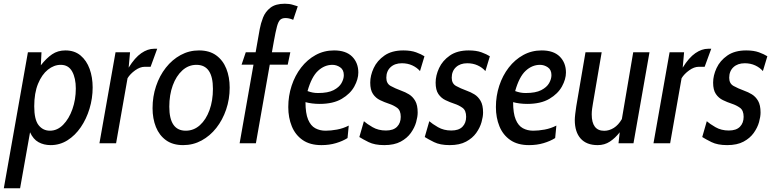

<svg xmlns="http://www.w3.org/2000/svg" viewBox="-60 -770 4159 1032"><path d="M-39.5 242 90 -489H163L159.5 -419Q189 -457 219.8 -478Q250.5 -499 291.5 -499Q340.5 -499 373 -471.8Q405.5 -444.5 421.8 -399.5Q438 -354.5 438 -300Q438 -241.5 421.2 -186Q404.5 -130.5 374.2 -86.2Q344 -42 302.8 -16Q261.5 10 212.5 10Q175.5 10 147 -5.8Q118.5 -21.5 101.5 -59L48 242ZM208.5 -67.5Q248 -67.5 279.5 -99.5Q311 -131.5 329.2 -183.2Q347.5 -235 347.5 -294Q347.5 -350 327.8 -385.8Q308 -421.5 266.5 -421.5Q230 -421.5 197.5 -395.5Q165 -369.5 144.5 -319.8Q124 -270 124 -198.5Q124 -127 147.5 -97.2Q171 -67.5 208.5 -67.5Z M474.5 0 561 -489H639L631.5 -406.5Q665 -460.5 699.5 -484.2Q734 -508 768.5 -508H785L749.5 -411H717.5Q693 -411 666.2 -391.8Q639.5 -372.5 625.5 -349.5L564 0Z M924.5 10Q869 10 832.5 -16.2Q796 -42.5 778 -87.5Q760 -132.5 760 -188.5Q760 -251 778.8 -307Q797.5 -363 831.5 -406.2Q865.5 -449.5 911 -474.2Q956.5 -499 1009.5 -499Q1065.5 -499 1102 -472.5Q1138.5 -446 1156.5 -400.8Q1174.5 -355.5 1174.5 -299Q1174.5 -237 1155.5 -181.2Q1136.5 -125.5 1102.8 -82.5Q1069 -39.5 1023.5 -14.8Q978 10 924.5 10ZM938.5 -67.5Q981.5 -67.5 1014.5 -97.2Q1047.5 -127 1066 -178Q1084.5 -229 1084.5 -292.5Q1084.5 -421.5 996 -421.5Q953 -421.5 920 -391.5Q887 -361.5 868.5 -310.8Q850 -260 850 -196.5Q850 -67.5 938.5 -67.5Z M1238.5 -422.5 1261 -489H1314L1336 -613.5Q1341.5 -644 1353.8 -675.5Q1366 -707 1393.5 -728.5Q1421 -750 1471 -750Q1495.5 -750 1513.8 -744.2Q1532 -738.5 1540.5 -736L1516 -663.5Q1503 -669 1493 -671Q1483 -673 1474.5 -673Q1456.5 -673 1446.2 -663.8Q1436 -654.5 1428.8 -627.8Q1421.5 -601 1412 -548L1401.5 -489H1500.5L1486.5 -422.5H1390L1315.5 0H1228L1302.5 -422.5Z M1808 -28Q1782 -11.5 1746.2 -0.8Q1710.5 10 1667.5 10Q1606.5 10 1567 -17.2Q1527.5 -44.5 1508.5 -91Q1489.5 -137.5 1489.5 -194.5Q1489.5 -254.5 1507.5 -309.2Q1525.5 -364 1558.5 -406.8Q1591.5 -449.5 1636.5 -474.2Q1681.5 -499 1735.5 -499Q1799.5 -499 1832.8 -465.8Q1866 -432.5 1866 -380Q1866 -344.5 1844.5 -305.2Q1823 -266 1777 -238.8Q1731 -211.5 1658 -211.5Q1637.5 -211.5 1617.5 -214Q1597.5 -216.5 1582 -221Q1582 -161 1596 -127.5Q1610 -94 1634.5 -80.8Q1659 -67.5 1690 -67.5Q1718 -67.5 1751.2 -73.5Q1784.5 -79.5 1814.5 -95ZM1726.5 -421.5Q1684 -421.5 1649.2 -389.2Q1614.5 -357 1593 -280.5Q1606.5 -275.5 1619.8 -272.8Q1633 -270 1649.5 -270Q1703 -270 1733 -285.5Q1763 -301 1775.5 -323.2Q1788 -345.5 1788 -366Q1788 -395 1768.5 -408.2Q1749 -421.5 1726.5 -421.5Z M2005.5 10Q1954 10 1921.2 -6.2Q1888.5 -22.5 1871.5 -33.5L1896 -118.5Q1911.5 -104.5 1942.5 -86.5Q1973.5 -68.5 2014.5 -68.5Q2054.5 -68.5 2074.2 -88.8Q2094 -109 2094 -142Q2094 -176.5 2074.5 -190.5Q2055 -204.5 2030.5 -212.5Q2006 -220.5 1982.8 -231.8Q1959.5 -243 1944.8 -264.8Q1930 -286.5 1930 -326Q1930 -364 1948.5 -404Q1967 -444 2006.5 -471.5Q2046 -499 2108 -499Q2148.5 -499 2176.5 -488.8Q2204.5 -478.5 2221.5 -467.5L2197.5 -388Q2181 -407 2156 -418.5Q2131 -430 2100 -430Q2062 -430 2039.2 -408.8Q2016.5 -387.5 2016.5 -352Q2016.5 -321 2039.8 -308Q2063 -295 2097 -282.5Q2118.5 -275 2138.5 -262.8Q2158.5 -250.5 2171.8 -227.8Q2185 -205 2185 -165Q2185 -143 2176.8 -113.5Q2168.5 -84 2148.5 -55.8Q2128.5 -27.5 2093.8 -8.8Q2059 10 2005.5 10Z M2357 10Q2305.5 10 2272.8 -6.2Q2240 -22.5 2223 -33.5L2247.5 -118.5Q2263 -104.5 2294 -86.5Q2325 -68.5 2366 -68.5Q2406 -68.5 2425.8 -88.8Q2445.5 -109 2445.5 -142Q2445.5 -176.5 2426 -190.5Q2406.5 -204.5 2382 -212.5Q2357.5 -220.5 2334.2 -231.8Q2311 -243 2296.2 -264.8Q2281.5 -286.5 2281.5 -326Q2281.5 -364 2300 -404Q2318.5 -444 2358 -471.5Q2397.5 -499 2459.5 -499Q2500 -499 2528 -488.8Q2556 -478.5 2573 -467.5L2549 -388Q2532.5 -407 2507.5 -418.5Q2482.5 -430 2451.5 -430Q2413.5 -430 2390.8 -408.8Q2368 -387.5 2368 -352Q2368 -321 2391.2 -308Q2414.5 -295 2448.5 -282.5Q2470 -275 2490 -262.8Q2510 -250.5 2523.2 -227.8Q2536.5 -205 2536.5 -165Q2536.5 -143 2528.2 -113.5Q2520 -84 2500 -55.8Q2480 -27.5 2445.2 -8.8Q2410.5 10 2357 10Z M2924 -28Q2898 -11.5 2862.2 -0.8Q2826.5 10 2783.5 10Q2722.5 10 2683 -17.2Q2643.5 -44.5 2624.5 -91Q2605.5 -137.5 2605.5 -194.5Q2605.5 -254.5 2623.5 -309.2Q2641.5 -364 2674.5 -406.8Q2707.5 -449.5 2752.5 -474.2Q2797.5 -499 2851.5 -499Q2915.5 -499 2948.8 -465.8Q2982 -432.5 2982 -380Q2982 -344.5 2960.5 -305.2Q2939 -266 2893 -238.8Q2847 -211.5 2774 -211.5Q2753.5 -211.5 2733.5 -214Q2713.5 -216.5 2698 -221Q2698 -161 2712 -127.5Q2726 -94 2750.5 -80.8Q2775 -67.5 2806 -67.5Q2834 -67.5 2867.2 -73.5Q2900.5 -79.5 2930.5 -95ZM2842.5 -421.5Q2800 -421.5 2765.2 -389.2Q2730.5 -357 2709 -280.5Q2722.5 -275.5 2735.8 -272.8Q2749 -270 2765.5 -270Q2819 -270 2849 -285.5Q2879 -301 2891.5 -323.2Q2904 -345.5 2904 -366Q2904 -395 2884.5 -408.2Q2865 -421.5 2842.5 -421.5Z M3152.5 10Q3092.5 10 3061 -25.2Q3029.5 -60.5 3029.5 -125Q3029.5 -136.5 3031.8 -157Q3034 -177.5 3037.5 -199L3087 -489H3174L3127 -213.5Q3125 -202 3122.8 -186.5Q3120.5 -171 3120.5 -155.5Q3120.5 -67 3187.5 -67Q3214.5 -67 3239.2 -82.5Q3264 -98 3282.5 -130L3343.5 -489H3431L3345 0H3264.5L3271 -59Q3247 -28 3218.2 -9Q3189.5 10 3152.5 10Z M3452.5 0 3539 -489H3617L3609.5 -406.5Q3643 -460.5 3677.5 -484.2Q3712 -508 3746.5 -508H3763L3727.5 -411H3695.5Q3671 -411 3644.2 -391.8Q3617.5 -372.5 3603.5 -349.5L3542 0Z M3848.5 10Q3797 10 3764.2 -6.2Q3731.5 -22.5 3714.5 -33.5L3739 -118.5Q3754.5 -104.5 3785.5 -86.5Q3816.5 -68.5 3857.5 -68.5Q3897.5 -68.5 3917.2 -88.8Q3937 -109 3937 -142Q3937 -176.5 3917.5 -190.5Q3898 -204.5 3873.5 -212.5Q3849 -220.5 3825.8 -231.8Q3802.5 -243 3787.8 -264.8Q3773 -286.5 3773 -326Q3773 -364 3791.5 -404Q3810 -444 3849.5 -471.5Q3889 -499 3951 -499Q3991.5 -499 4019.5 -488.8Q4047.5 -478.5 4064.5 -467.5L4040.5 -388Q4024 -407 3999 -418.5Q3974 -430 3943 -430Q3905 -430 3882.2 -408.8Q3859.5 -387.5 3859.5 -352Q3859.5 -321 3882.8 -308Q3906 -295 3940 -282.5Q3961.5 -275 3981.5 -262.8Q4001.5 -250.5 4014.8 -227.8Q4028 -205 4028 -165Q4028 -143 4019.8 -113.5Q4011.5 -84 3991.5 -55.8Q3971.5 -27.5 3936.8 -8.8Q3902 10 3848.5 10Z"/></svg>

Font: Cabin Condensed
Style: Italic
Weight: 400
Width: 3
Italic angle: -10°
Designer: Pablo Impallari
Foundry: Pablo Impallari. http://www.impallari.com Igino Marini. http://www.ikern.com
Version: Version 3.001; ttfautohint (v1.8.3)